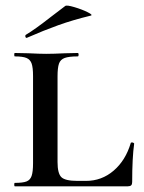

<svg xmlns="http://www.w3.org/2000/svg" viewBox="-20 -654 506 674"><path d="M252 -19H282Q337 -19 379 -55Q421 -91 439 -152Q439 -154 444 -154Q446 -154 448.5 -152.5Q451 -151 451 -150Q444 -100 444 -15Q444 -7 440.5 -3.5Q437 0 429 0H32Q30 0 30 -6Q30 -12 32 -12Q60 -12 73 -17Q86 -22 91 -36.5Q96 -51 96 -81V-387Q96 -417 91 -431Q86 -445 73 -450.5Q60 -456 32 -456Q30 -456 30 -462Q30 -468 32 -468L80 -467Q120 -465 142 -465Q168 -465 208 -467L253 -468Q256 -468 256 -462Q256 -456 253 -456Q222 -456 207 -450.5Q192 -445 187 -430.5Q182 -416 182 -386V-85Q182 -45 195.5 -32Q209 -19 252 -19ZM74 -521Q70 -521 69 -525.5Q68 -530 71 -532Q103 -551 159 -595Q205 -630 209 -633Q214 -637 241 -629Q268 -621 288 -611Q308 -601 298 -599Q236 -584 184.5 -565.5Q133 -547 76 -522Z"/></svg>

Font: Cormorant Unicase SemiBold
Style: Regular
Weight: 600
Designer: Christian Thalmann (Catharsis Fonts)
Foundry: Catharsis Fonts
Version: Version 4.000